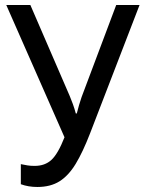

<svg xmlns="http://www.w3.org/2000/svg" viewBox="-20 -734 576 765"><path d="M129 11Q93 11 63 0V-80Q77 -77 89.5 -75Q102 -73 118 -73Q159 -73 185 -97Q211 -121 237 -187L5 -714H101L258 -351Q264 -337 270.5 -319Q277 -301 282 -282H286Q290 -298 295 -315.5Q300 -333 305 -347L443 -714H536L339 -203Q310 -128 281.5 -81Q253 -34 217 -11.5Q181 11 129 11Z"/></svg>

Font: Noto Sans SemiCondensed
Style: Regular
Weight: 400
Width: 4
Designer: Monotype Design Team
Foundry: Monotype Imaging Inc.
Version: Version 2.013; ttfautohint (v1.8.4.7-5d5b)